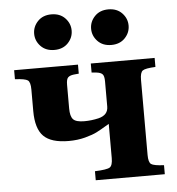

<svg xmlns="http://www.w3.org/2000/svg" viewBox="-51 -758 743 806"><g transform="rotate(-5 320.0 -355.0)"><path d="M377.5 -582.5Q356 -605 356 -635Q356 -665 377.5 -687.5Q399 -710 435 -710Q471 -710 492.5 -687.5Q514 -665 514 -635Q514 -605 492.5 -582.5Q471 -560 435 -560Q399 -560 377.5 -582.5ZM137.5 -582.5Q116 -605 116 -635Q116 -665 137.5 -687.5Q159 -710 195 -710Q231 -710 252.5 -687.5Q274 -665 274 -635Q274 -605 252.5 -582.5Q231 -560 195 -560Q159 -560 137.5 -582.5ZM19 -452V-490H288V-452L267 -450Q250 -448 242.5 -440.5Q235 -433 235 -410V-310Q235 -277 247 -264Q259 -251 294 -251Q324 -251 354 -258Q395 -268 395 -304V-410Q395 -433 387.5 -440.5Q380 -448 363 -450L342 -452V-490H611V-452Q568 -450 557 -442Q546 -434 546 -403V-87Q546 -56 557 -48Q568 -40 611 -38V0H320V-38Q371 -40 383 -48Q395 -56 395 -87V-231Q360 -210 341.5 -200.5Q323 -191 291 -182.5Q259 -174 222 -174Q148 -174 116 -206Q84 -238 84 -312V-403Q84 -434 73 -442Q62 -450 19 -452Z"/></g></svg>

Font: Heuristica
Style: Bold
Weight: 700
Version: Version 1.0.2